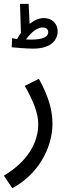

<svg xmlns="http://www.w3.org/2000/svg" viewBox="-47 -749 341 999"><path d="M125 -496C229 -496 253 -550 253 -586C253 -625 225 -655 181 -655C155 -655 130 -643 107 -625L102 -729H57L62 -578C55 -568 48 -557 42 -546C32 -547 23 -549 16 -550L14 -503C33 -501 92 -496 125 -496ZM174 -606C192 -606 204 -598 204 -581C204 -559 178 -543 118 -543C109 -543 98 -543 88 -544C99 -559 136 -606 174 -606ZM17 230C148 161 226 24 226 -106C226 -171 207 -247 155 -339L82 -302C130 -217 152 -157 152 -103C152 -9 99 90 -27 165Z"/></svg>

Font: Noto Sans Arabic UI XCn
Style: Regular
Weight: 400
Width: 2
Designer: Monotype Design Team, Nadine Chahine and Nizar Qandah
Foundry: Monotype Imaging Inc.
Version: Version 2.010